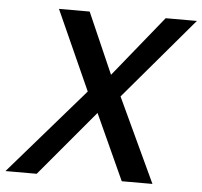

<svg xmlns="http://www.w3.org/2000/svg" viewBox="-73 -709 801 760"><g transform="rotate(5 327.5 -329.0)"><path d="M319 -261 100 0H-24L273 -342L131 -658H253L359 -416L555 -658H679L404 -334L560 0H438Z"/></g></svg>

Font: Codetta
Style: Bold Italic
Weight: 700
Italic angle: -11°
Designer: Ulrich Proeller
Foundry: PROSA GmbH
Version: Version 2.00;September 29, 2018;FontCreator 11.5.0.2427 64-b